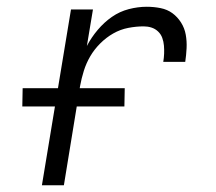

<svg xmlns="http://www.w3.org/2000/svg" viewBox="-20 -548 640 568"><path d="M104 0 190 -520H255L237 -412Q250 -437 269 -459.5Q288 -482 311 -498Q334 -514 361 -521Q388 -528 414 -528Q435 -528 455 -524Q475 -520 490 -509Q505 -498 515.5 -481.5Q526 -465 529.5 -445.5Q533 -426 532 -405.5Q531 -385 528 -365H463Q465 -377 465.5 -389Q466 -401 465 -413Q464 -425 460 -436Q456 -447 447.5 -455Q439 -463 428 -466.5Q417 -470 405 -470Q383 -470 359.5 -465.5Q336 -461 315 -449Q294 -437 276.5 -419.5Q259 -402 247 -381.5Q235 -361 228 -338.5Q221 -316 217 -294L169 0ZM46 -233 47 -287H349L348 -233Z"/></svg>

Font: Iosevka Light Extended Oblique
Style: Regular
Weight: 300
Width: 7
Italic angle: -9°
Monospace: yes
Designer: Belleve Invis
Foundry: Belleve Invis
Version: Version 32.5.0; ttfautohint (v1.8.4)